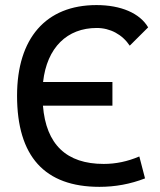

<svg xmlns="http://www.w3.org/2000/svg" viewBox="-20 -723 626 753"><path d="M370.1 9.8C431.6 9.8 491.2 -1 548.8 -23.4L526.4 -109.4C480.5 -89.8 434.6 -80.1 386.7 -80.1C240.7 -80.1 160.6 -156.2 148.4 -308.6H420.9V-401.4H148.9C164.1 -537.1 243.7 -613.3 359.4 -613.3C412.1 -613.3 459.5 -587.9 488.8 -543.9L561 -615.7C528.3 -671.4 454.1 -703.1 358.4 -703.1C160.2 -703.1 46.9 -573.2 46.9 -347.7C46.9 -109.4 155.3 9.8 370.1 9.8Z"/></svg>

Font: Cascadia Code PL
Style: Regular
Weight: 400
Monospace: yes
Designer: Aaron Bell
Foundry: Saja Typeworks
Version: Version 2404.023